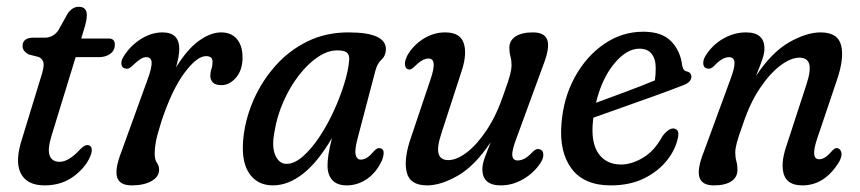

<svg xmlns="http://www.w3.org/2000/svg" viewBox="-20 -538 2534 566"><path d="M94 -370 64.5 -377.5Q46.5 -387.5 46.5 -402Q46.5 -427 79 -427H113Q135.5 -427 151 -447L179.5 -498Q193.5 -518 212 -518Q236 -518 236 -493.5Q236 -486.5 234 -475.8Q232 -465 227 -449.5L219.5 -424.5H300.5Q318.5 -424.5 318.5 -406.5Q318.5 -389.5 305.2 -379.5Q292 -369.5 271 -369.5H203L132 -138Q119.5 -97.5 126.5 -79.2Q133.5 -61 156 -61Q182.5 -61 216 -97.5Q231 -112.5 240.5 -110Q248 -108.5 249.8 -101.5Q251.5 -94.5 249 -85Q237.5 -49.5 200.5 -20.5Q163.5 8.5 111.5 8.5Q59 8.5 41 -27.5Q23 -63.5 46 -132L100 -308.5Q110 -338.5 108.5 -351.2Q107 -364 94 -370Z M350 -336Q340 -337 338 -348Q336 -359 345 -372.5Q364.5 -403.5 395.5 -423Q426.5 -442.5 459 -442.5Q508.5 -442.5 508.5 -393.5Q508.5 -373.5 499 -339.5Q532 -393 566.5 -417.8Q601 -442.5 632 -442.5Q661.5 -442.5 678.2 -423Q695 -403.5 695 -368.5Q695 -331.5 675.8 -309.2Q656.5 -287 633 -287Q615 -287 607.5 -294.8Q600 -302.5 600 -314.5Q600 -325.5 603.2 -334.5Q606.5 -343.5 606.5 -356.5Q606.5 -372.5 587.5 -372.5Q560 -372.5 523 -322.2Q486 -272 455.5 -179Q443 -139.5 439.5 -120.2Q436 -101 436 -86.5Q436 -66.5 442.5 -58Q449 -49.5 449 -37.5Q449 -16.5 426.2 -4Q403.5 8.5 368.5 8.5Q332.5 8.5 325.2 -15.5Q318 -39.5 338 -91L415 -303.5Q428 -339 427 -354.2Q426 -369.5 411 -369.5Q402.5 -369.5 393 -363.2Q383.5 -357 367.5 -341.5Q357.5 -333 350 -336Z M1034.5 -131.5Q1025 -96 1028.5 -81.8Q1032 -67.5 1043.5 -67.5Q1053 -67.5 1062 -73.2Q1071 -79 1083.5 -93.5Q1092.5 -103.5 1101 -101Q1118.5 -97.5 1105.5 -64Q1089 -29 1061.5 -10.2Q1034 8.5 1002 8.5Q974 8.5 959.8 -7Q945.5 -22.5 945.5 -50Q945.5 -63.5 948.2 -82Q951 -100.5 958.5 -131Q917 -60 873.2 -25.8Q829.5 8.5 784.5 8.5Q737 8.5 713 -29.5Q689 -67.5 698.5 -140.5Q705.5 -194.5 729.5 -247.8Q753.5 -301 793 -345.2Q832.5 -389.5 886.5 -416Q940.5 -442.5 1007.5 -442.5Q1121 -442.5 1117.5 -390Q1116 -372 1104.5 -362Q1093 -352 1087 -331ZM789 -149Q780.5 -104.5 791.8 -79.8Q803 -55 824.5 -55Q848 -55 873 -77Q898 -99 921.5 -134.2Q945 -169.5 964 -211Q983 -252.5 995.2 -292.5Q1007.5 -332.5 1009.5 -362.5Q1010 -376 1002.8 -382.8Q995.5 -389.5 974 -389.5Q946 -389.5 916.5 -369.5Q887 -349.5 860.8 -315.5Q834.5 -281.5 815.5 -238.5Q796.5 -195.5 789 -149Z M1570 -98Q1580 -96.5 1581.5 -84.8Q1583 -73 1574.5 -59.5Q1555.5 -29.5 1523.5 -10.5Q1491.5 8.5 1456.5 8.5Q1402 8.5 1402 -39Q1402 -53.5 1408.5 -71.8Q1415 -90 1426.5 -119Q1380.5 -49.5 1330.2 -20.5Q1280 8.5 1239 8.5Q1188 8.5 1178.8 -30.8Q1169.5 -70 1192 -134L1249 -303.5Q1270.5 -365.5 1243.5 -365.5Q1225.5 -365.5 1202.5 -342.5Q1191 -330.5 1184 -333.5Q1176 -334.5 1174 -345.5Q1172 -356.5 1180.5 -374Q1197 -403.5 1227.2 -423Q1257.5 -442.5 1292.5 -442.5Q1336 -442.5 1346.8 -411.5Q1357.5 -380.5 1341.5 -330.5L1281.5 -146Q1267.5 -103.5 1273 -84.8Q1278.5 -66 1301.5 -66Q1326.5 -66 1356.8 -89.2Q1387 -112.5 1415.8 -156.2Q1444.5 -200 1465 -261Q1479.5 -301 1483.8 -318Q1488 -335 1488 -346Q1488 -360 1484.8 -371.5Q1481.5 -383 1481.5 -397Q1481.5 -418.5 1499.8 -430.5Q1518 -442.5 1551 -442.5Q1586.5 -442.5 1593.8 -418.8Q1601 -395 1580.5 -343.5L1502.5 -130.5Q1489 -95.5 1490.2 -80.2Q1491.5 -65 1506 -65Q1515.5 -65 1526 -70.2Q1536.5 -75.5 1551.5 -91.5Q1562.5 -101.5 1570 -98Z M1978 -130Q1971 -96.5 1945.8 -64.8Q1920.5 -33 1878.8 -12.2Q1837 8.5 1780.5 8.5Q1702 8.5 1665.2 -40.5Q1628.5 -89.5 1635 -171.5Q1640.5 -248 1674.2 -310Q1708 -372 1760.8 -408.2Q1813.5 -444.5 1876.5 -444.5Q1930.5 -444.5 1958 -416.8Q1985.5 -389 1991 -345.5Q1993.5 -330.5 2002.5 -328Q2015.5 -326 2018 -315Q2019 -305.5 2012.8 -298.2Q2006.5 -291 1989.5 -285Q1955 -271.5 1906.8 -254.2Q1858.5 -237 1810.8 -220Q1763 -203 1729 -191Q1728.5 -186 1728 -181Q1721.5 -118 1744.2 -85.5Q1767 -53 1811 -53Q1841.5 -53 1875.2 -72.8Q1909 -92.5 1933.5 -137.5Q1953 -162 1967.5 -159Q1984.5 -155.5 1978 -130ZM1865 -394.5Q1827 -394.5 1790.5 -350.2Q1754 -306 1737 -235Q1775 -249 1824 -267.2Q1873 -285.5 1910.5 -301Q1913 -315.5 1913 -337.5Q1913 -364 1901 -379.2Q1889 -394.5 1865 -394.5Z M2065 -336Q2054.5 -337.5 2053.2 -349.5Q2052 -361.5 2061 -375.5Q2081 -406.5 2112.8 -424.5Q2144.5 -442.5 2179 -442.5Q2233.5 -442.5 2233.5 -395Q2233.5 -380.5 2227 -362Q2220.5 -343.5 2208.5 -314Q2255 -384 2306.2 -413.2Q2357.5 -442.5 2399 -442.5Q2450.5 -442.5 2459.8 -403.5Q2469 -364.5 2446.5 -300L2389.5 -131Q2368 -68.5 2395 -68.5Q2403 -68.5 2411.8 -73.8Q2420.5 -79 2434 -94.5Q2442.5 -103.5 2449.5 -101Q2457.5 -99 2460.2 -88.8Q2463 -78.5 2454 -61.5Q2411.5 8.5 2345.5 8.5Q2302 8.5 2291.2 -22.5Q2280.5 -53.5 2297 -104L2357 -288Q2371 -330.5 2365.5 -349.2Q2360 -368 2336.5 -368Q2311.5 -368 2280.5 -344.8Q2249.5 -321.5 2220.2 -278Q2191 -234.5 2170.5 -173Q2156 -133 2151.8 -116.2Q2147.5 -99.5 2147.5 -88Q2147.5 -74 2150.8 -62.8Q2154 -51.5 2154 -37.5Q2154 -15.5 2135.8 -3.5Q2117.5 8.5 2084.5 8.5Q2049 8.5 2041.8 -15.5Q2034.5 -39.5 2055 -91L2133 -303.5Q2146.5 -339 2145.2 -354.2Q2144 -369.5 2129 -369.5Q2109 -369.5 2085 -343.5Q2074.5 -333 2065 -336Z"/></svg>

Font: Fraunces 144pt S100
Style: Italic
Weight: 400
Italic angle: -16°
Version: Version 1.000; ttfautohint (v1.8.3)